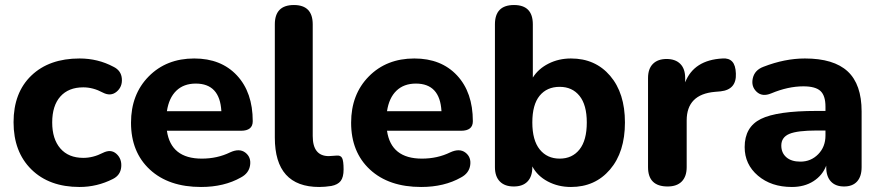

<svg xmlns="http://www.w3.org/2000/svg" viewBox="-20 -734 3508 765"><path d="M297 11Q176 11 105 -59Q34 -129 34 -247Q34 -365 105 -433Q176 -501 297 -501Q370 -501 432 -468Q463 -453 465.5 -420.5Q468 -388 444.5 -368.5Q421 -349 390 -365Q351 -386 312 -386Q253 -386 220.5 -349.5Q188 -313 188 -246Q188 -180 220.5 -142.5Q253 -105 312 -105Q351 -105 390 -125Q422 -141 444 -121Q466 -101 463 -68.5Q460 -36 430 -21Q367 11 297 11Z M781 11Q652 11 577 -58.5Q502 -128 502 -245Q502 -358 572.5 -429.5Q643 -501 754 -501Q861 -501 924 -433.5Q987 -366 987 -251Q987 -213 940 -213H645Q661 -102 784 -102Q846 -102 897 -127Q934 -144 957.5 -126Q981 -108 976.5 -76Q972 -44 940 -27Q873 11 781 11ZM760 -401Q712 -401 682.5 -372.5Q653 -344 645 -291H862Q856 -401 760 -401Z M1252 11Q1075 11 1075 -186V-637Q1075 -714 1151 -714Q1226 -714 1226 -637V-192Q1226 -112 1290 -112Q1296 -112 1305.5 -113Q1315 -114 1320 -114Q1337 -116 1343 -104.5Q1349 -93 1349 -59Q1349 -28 1337.5 -13Q1326 2 1300 7Q1274 11 1252 11Z M1658 11Q1529 11 1454 -58.5Q1379 -128 1379 -245Q1379 -358 1449.5 -429.5Q1520 -501 1631 -501Q1738 -501 1801 -433.5Q1864 -366 1864 -251Q1864 -213 1817 -213H1522Q1538 -102 1661 -102Q1723 -102 1774 -127Q1811 -144 1834.5 -126Q1858 -108 1853.5 -76Q1849 -44 1817 -27Q1750 11 1658 11ZM1637 -401Q1589 -401 1559.5 -372.5Q1530 -344 1522 -291H1739Q1733 -401 1637 -401Z M2255 11Q2204 11 2162.5 -11Q2121 -33 2101 -71V-68Q2101 -31 2082 -11Q2063 9 2027 9Q1991 9 1971.5 -11Q1952 -31 1952 -68V-637Q1952 -714 2028 -714Q2103 -714 2103 -637V-425Q2125 -460 2165.5 -480.5Q2206 -501 2255 -501Q2352 -501 2411 -432Q2470 -363 2470 -246Q2470 -128 2410.5 -58.5Q2351 11 2255 11ZM2318 -246Q2318 -316 2289 -352Q2260 -388 2210 -388Q2159 -388 2130 -352.5Q2101 -317 2101 -246Q2101 -175 2130.5 -138.5Q2160 -102 2210 -102Q2260 -102 2289 -138.5Q2318 -175 2318 -246Z M2640 9Q2562 9 2562 -68V-423Q2562 -460 2581.5 -479.5Q2601 -499 2636 -499Q2671 -499 2690.5 -479.5Q2710 -460 2710 -423V-406Q2745 -495 2859 -501Q2884 -503 2897.5 -488.5Q2911 -474 2912 -441Q2915 -377 2851 -370L2828 -368Q2716 -358 2716 -254V-68Q2716 -31 2696.5 -11Q2677 9 2640 9Z M3135 11Q3053 11 3000 -34Q2947 -79 2947 -148Q2947 -228 3011.5 -260Q3076 -292 3233 -292H3269V-309Q3269 -353 3249 -371.5Q3229 -390 3181 -390Q3120 -390 3053 -362Q3017 -347 2994.5 -368.5Q2972 -390 2979.5 -422.5Q2987 -455 3022 -468Q3107 -501 3187 -501Q3302 -501 3357.5 -449.5Q3413 -398 3413 -290V-68Q3413 -31 3395 -11Q3377 9 3343 9Q3309 9 3290.5 -11Q3272 -31 3272 -68V-74Q3257 -35 3221 -12Q3185 11 3135 11ZM3169 -90Q3211 -90 3240 -119.5Q3269 -149 3269 -194V-214H3234Q3157 -214 3125 -200.5Q3093 -187 3093 -154Q3093 -125 3113 -107.5Q3133 -90 3169 -90Z"/></svg>

Font: Nunito ExtraBold
Style: Regular
Weight: 800
Designer: Vernon Adams
Foundry: Vernon Adams
Version: Version 3.602